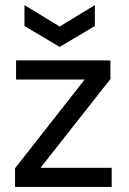

<svg xmlns="http://www.w3.org/2000/svg" viewBox="-20 -733 505 753"><path d="M39 0V-73L312 -421H43V-496H413V-423L139 -75H418V0ZM214 -549 76 -631V-713L214 -629L352 -713V-631Z"/></svg>

Font: HostGroteskRegular
Style: Regular
Weight: 400
Designer: Doukan Karapınar based on Poppins by Indian Type Foundry, Jonny Pinhorn
Foundry: Element Type
Version: Version 1.001; ttfautohint (v1.8.4.7-5d5b)